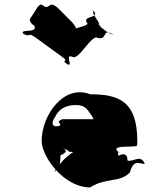

<svg xmlns="http://www.w3.org/2000/svg" viewBox="-20 -872 652 839"><path d="M117 -799C109 -788 103 -779 130 -759C146 -725 67 -747 81 -726C108 -706 55 -744 82 -724C122 -706 96 -736 138 -706C165 -686 224 -644 251 -624C287 -598 243 -617 272 -591C297 -569 248 -611 275 -591C302 -579 260 -637 296 -624C323 -604 381 -726 408 -706C450 -697 428 -748 466 -724C495 -707 439 -746 466 -726C479 -708 401 -765 417 -759C444 -739 384 -787 411 -767C427 -761 366 -829 394 -822C421 -802 363 -843 390 -823C415 -791 345 -805 358 -775C385 -755 269 -750 296 -730C314 -704 243 -722 272 -696C297 -674 248 -716 275 -696C302 -684 288 -704 306 -730C333 -750 271 -796 263 -807C241 -828 223 -853 203 -852C184 -838 180 -838 162 -852C145 -853 136 -824 117 -799ZM579 -238C580 -242 580 -252 580 -256C580 -436 491 -460 374 -460C258 -505 162 -368 162 -256C162 -189 258 -53 374 -53C444 -98 504 -72 548 -119C564 -182 595 -153 612 -156V-158C594 -200 558 -161 537 -171C537 -216 498 -191 498 -191C490 -240 479 -207 478 -213C478 -258 475 -213 475 -213C476 -251 438 -260 393 -254C330 -232 277 -198 244 -158C214 -123 209 -104 236 -142C244 -158 244 -181 244 -193C278 -209 270 -216 254 -224C250 -225 280 -217 282 -209C277 -207 512 -206 512 -206C508 -206 501 -206 496 -209C478 -223 490 -231 535 -231C579 -232 579 -234 579 -238ZM222 -363C235 -392 265 -413 310 -413C349 -413 360 -398 378 -370C389 -359 385 -345 400 -340C406 -340 394 -351 402 -351H254C250 -351 238 -346 236 -338C249 -327 246 -320 222 -320C204 -324 207 -342 222 -363Z"/></svg>

Font: Hussar Przerywany
Style: Regular
Weight: 400
Foundry: Cannot Into Space Fonts
Version: Version 0.982